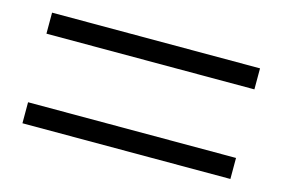

<svg xmlns="http://www.w3.org/2000/svg" viewBox="-53 -614 739 503"><g transform="rotate(15 317.0 -363.0)"><path d="M599 -456H35V-513H599ZM599 -213H35V-270H599Z"/></g></svg>

Font: Shippori Mincho Medium
Style: Regular
Weight: 500
Designer: FONTDASU
Foundry: FONTDASU / Google Inc. / but / Adobe
Version: Version 3.110; ttfautohint (v1.8.3)